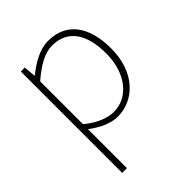

<svg xmlns="http://www.w3.org/2000/svg" viewBox="-218 -664 1031 1031"><g transform="rotate(-45 297.5 -148.5)"><path d="M105 243H141V-53C197 -11 252 13 302 13C428 13 536 -92 536 -271C536 -434 467 -540 324 -540C258 -540 195 -500 143 -459H141L135 -527H105ZM305 -20C263 -20 203 -39 141 -91V-416C208 -474 267 -507 321 -507C450 -507 498 -405 498 -271C498 -124 417 -20 305 -20Z"/></g></svg>

Font: Source Han Sans JP ExtraLight
Style: Regular
Weight: 250
Designer: Ryoko NISHIZUKA 西塚涼子 (kana, bopomofo & ideographs); Paul D. Hunt (Latin, Greek & Cyrillic); Sandoll Communications 산돌커뮤니
Foundry: Adobe
Version: Version 2.001;hotconv 1.0.107;makeotfexe 2.5.65593